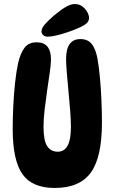

<svg xmlns="http://www.w3.org/2000/svg" viewBox="-20 -925 569 953"><path d="M251 8Q140 8 91.5 -60.5Q43 -129 43 -285Q43 -341 46 -401Q49 -461 55 -516Q61 -571 70 -612Q81 -660 101.5 -687.5Q122 -715 162 -715Q233 -715 233 -630Q233 -606 227 -565Q221 -524 214 -476Q207 -428 201.5 -380.5Q196 -333 196 -296Q196 -228 214 -200Q232 -172 267 -172Q299 -172 315.5 -202Q332 -232 332 -296Q332 -326 328.5 -373Q325 -420 320 -471Q315 -522 311.5 -565.5Q308 -609 308 -632Q308 -731 379 -731Q416 -731 435.5 -706.5Q455 -682 464 -633Q471 -594 476 -539.5Q481 -485 483.5 -426.5Q486 -368 486 -316Q486 -144 430.5 -68Q375 8 251 8ZM186 -769Q186 -785 203 -804.5Q220 -824 248 -848Q280 -875 305.5 -890Q331 -905 351 -905Q372 -905 388 -893.5Q404 -882 413 -865.5Q422 -849 422 -836Q422 -816 402 -803Q382 -790 353 -779Q316 -764 277.5 -753.5Q239 -743 217 -743Q202 -743 194 -751Q186 -759 186 -769Z"/></svg>

Font: DynaPuff Condensed Medium
Style: Regular
Weight: 500
Width: 3
Designer: Toshi Omagari, Jennifer Daniel
Foundry: Google Fonts
Version: Version 2.000; ttfautohint (v1.8.4.7-5d5b)